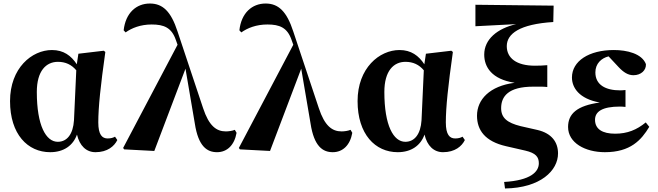

<svg xmlns="http://www.w3.org/2000/svg" viewBox="-20 -847 3735 1090"><path d="M400 -164C395 -86 361 -42 308 -42C241 -42 189 -134 189 -325C189 -445 242 -496 309 -496C352 -496 386 -480 413 -448ZM633 -71C622 -65 610 -61 591 -61C560 -61 538 -82 538 -152C538 -238 551 -360 578 -552L569 -559L425 -542L416 -482C384 -531 341 -563 275 -563C161 -563 37 -461 37 -273C37 -85 137 17 265 17C342 17 395 -21 417 -83C432 -19 470 17 522 17C590 17 629 -17 646 -52Z M1313 -110C1300 -104 1277 -101 1262 -101C1208 -101 1166 -133 1133 -233L988 -668C951 -782 904 -827 831 -827C754 -827 693 -774 682 -675L693 -663C728 -688 778 -708 841 -708C911 -708 954 -690 978 -621L988 -593L679 -7L685 1L856 10L1033 -457L1086 -146C1106 -15 1156 17 1212 17C1270 17 1311 -24 1323 -93Z M1970 -110C1957 -104 1934 -101 1919 -101C1865 -101 1823 -133 1790 -233L1645 -668C1608 -782 1561 -827 1488 -827C1411 -827 1350 -774 1339 -675L1350 -663C1385 -688 1435 -708 1498 -708C1568 -708 1611 -690 1635 -621L1645 -593L1336 -7L1342 1L1513 10L1690 -457L1743 -146C1763 -15 1813 17 1869 17C1927 17 1968 -24 1980 -93Z M2373 -164C2368 -86 2334 -42 2281 -42C2214 -42 2162 -134 2162 -325C2162 -445 2215 -496 2282 -496C2325 -496 2359 -480 2386 -448ZM2606 -71C2595 -65 2583 -61 2564 -61C2533 -61 2511 -82 2511 -152C2511 -238 2524 -360 2551 -552L2542 -559L2398 -542L2389 -482C2357 -531 2314 -563 2248 -563C2134 -563 2010 -461 2010 -273C2010 -85 2110 17 2238 17C2315 17 2368 -21 2390 -83C2405 -19 2443 17 2495 17C2563 17 2602 -17 2619 -52Z M2935 -131C2859 -150 2825 -178 2825 -233C2825 -299 2865 -355 3007 -355C3033 -355 3063 -356 3087 -353V-477C3069 -475 3037 -474 3017 -474C2911 -474 2857 -518 2857 -585C2857 -656 2931 -710 3121 -722L3123 -815L2679 -820V-698L2910 -710C2804 -685 2729 -625 2729 -537C2729 -467 2771 -397 2902 -377C2760 -359 2688 -282 2688 -190C2688 -108 2734 -44 2853 -17L2962 8C3022 22 3039 44 3039 80C3039 128 2993 177 2842 186L2847 223C3049 220 3148 121 3148 24C3148 -40 3112 -90 3032 -109Z M3646 -152C3595 -110 3542 -88 3472 -88C3400 -88 3358 -114 3358 -167C3358 -213 3398 -242 3500 -242C3510 -242 3520 -241 3531 -240V-336C3521 -335 3510 -334 3501 -334C3418 -334 3360 -365 3360 -436C3360 -486 3394 -517 3435 -527L3492 -466C3520 -436 3546 -420 3576 -420C3619 -420 3649 -448 3647 -483C3624 -543 3539 -563 3465 -563C3323 -563 3227 -500 3227 -407C3227 -350 3267 -286 3385 -265C3255 -247 3205 -201 3205 -126C3205 -36 3302 17 3414 17C3559 17 3621 -52 3666 -127Z"/></svg>

Font: Noto Serif KR Black
Style: Regular
Weight: 900
Version: Version 1.001;PS 1.001;hotconv 16.6.54;makeotf.lib2.5.65590